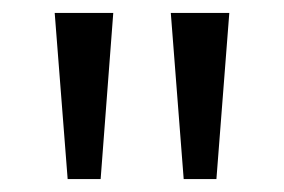

<svg xmlns="http://www.w3.org/2000/svg" viewBox="-20 -734 441 298"><path d="M155.8 -713.9 136.2 -456.1H85L64.9 -713.9ZM335.9 -713.9 315.9 -456.1H265.1L245.1 -713.9Z"/></svg>

Font: HunimalSansv1.5
Style: Regular
Weight: 400
Foundry: Ascender Corporation
Version: Version 1.10